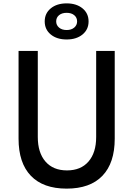

<svg xmlns="http://www.w3.org/2000/svg" viewBox="-20 -1102 790 1138"><path d="M90 -800H204V-290Q204 -197 249.5 -144.5Q295 -92 377 -92Q459 -92 504.5 -144.5Q550 -197 550 -290V-800H660V-280Q660 -136 587 -60Q514 16 375 16Q236 16 163 -60Q90 -136 90 -280ZM375 -868Q317 -868 281 -897.5Q245 -927 245 -975Q245 -1023 281 -1052.5Q317 -1082 375 -1082Q433 -1082 469 -1052.5Q505 -1023 505 -975Q505 -927 469 -897.5Q433 -868 375 -868ZM375 -924Q403 -924 420 -938.5Q437 -953 437 -975Q437 -998 420 -1012Q403 -1026 375 -1026Q347 -1026 330 -1012Q313 -998 313 -975Q313 -953 330 -938.5Q347 -924 375 -924Z"/></svg>

Font: Martian Mono SemiExpanded
Style: Regular
Weight: 400
Width: 6
Monospace: yes
Designer: Roman Shamin
Foundry: Evil Martians
Version: Version 1.000